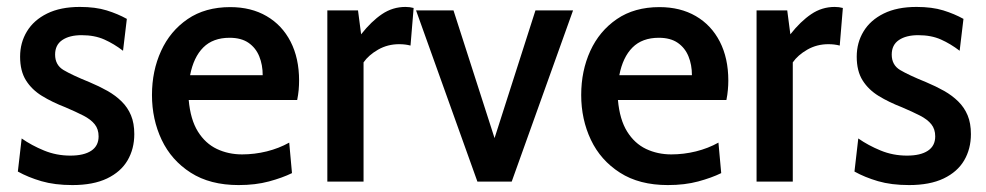

<svg xmlns="http://www.w3.org/2000/svg" viewBox="-20 -524 2845 554"><path d="M189 10Q138 10 99.5 -1.2Q61 -12.5 31.5 -29L42.5 -124.5Q71 -104.5 106.8 -89.8Q142.5 -75 183 -75Q222 -75 243.2 -89Q264.5 -103 264.5 -130.5Q264.5 -151.5 253.2 -165.5Q242 -179.5 220.5 -190.5Q199 -201.5 168.5 -214.5Q131 -229 101.5 -247Q72 -265 55 -292Q38 -319 38 -360.5Q38 -401 57.8 -433.5Q77.5 -466 116 -485Q154.5 -504 210.5 -504Q255.5 -504 287.8 -494Q320 -484 346 -469.5L335 -377.5Q309 -397.5 281 -410Q253 -422.5 215.5 -422.5Q180.5 -422.5 159.8 -408.5Q139 -394.5 139 -366.5Q139 -336.5 163.2 -322Q187.5 -307.5 238 -287Q266.5 -275 290 -261.8Q313.5 -248.5 331 -231.2Q348.5 -214 358 -191.2Q367.5 -168.5 367.5 -137Q367.5 -94.5 348 -61.2Q328.5 -28 288.8 -9Q249 10 189 10Z M668.5 10Q586 10 530.2 -25.8Q474.5 -61.5 446.5 -120.5Q418.5 -179.5 418.5 -250Q418.5 -319.5 444.8 -377Q471 -434.5 521.5 -469Q572 -503.5 644.5 -503.5Q704.5 -503.5 749.2 -477.5Q794 -451.5 818.5 -403.8Q843 -356 843 -291.5Q843 -278.5 841.8 -264.5Q840.5 -250.5 837.5 -235.5H524.5Q529.5 -179 551 -144.5Q572.5 -110 605.8 -94.2Q639 -78.5 678.5 -78.5Q714.5 -78.5 749.8 -87.2Q785 -96 814.5 -112.5L822.5 -24.5Q795 -11 756.2 -0.5Q717.5 10 668.5 10ZM528.5 -307H738Q738 -337 728 -361.5Q718 -386 697 -400.5Q676 -415 642.5 -415Q594.5 -415 566.5 -387Q538.5 -359 528.5 -307Z M924.5 0V-494H1013L1022 -425Q1051.5 -462.5 1082.2 -483.2Q1113 -504 1150 -504Q1162.5 -504 1173.5 -501L1164.5 -392.5Q1157 -394.5 1149 -395.5Q1141 -396.5 1131.5 -396.5Q1098.5 -396.5 1071 -380.8Q1043.5 -365 1029 -344V0Z M1357.5 0 1180.5 -494H1288.5L1407 -125.5L1525 -494H1633.5L1456.5 0Z M1907 10Q1824.5 10 1768.8 -25.8Q1713 -61.5 1685 -120.5Q1657 -179.5 1657 -250Q1657 -319.5 1683.2 -377Q1709.5 -434.5 1760 -469Q1810.5 -503.5 1883 -503.5Q1943 -503.5 1987.8 -477.5Q2032.5 -451.5 2057 -403.8Q2081.5 -356 2081.5 -291.5Q2081.5 -278.5 2080.2 -264.5Q2079 -250.5 2076 -235.5H1763Q1768 -179 1789.5 -144.5Q1811 -110 1844.2 -94.2Q1877.5 -78.5 1917 -78.5Q1953 -78.5 1988.2 -87.2Q2023.5 -96 2053 -112.5L2061 -24.5Q2033.5 -11 1994.8 -0.5Q1956 10 1907 10ZM1767 -307H1976.5Q1976.5 -337 1966.5 -361.5Q1956.5 -386 1935.5 -400.5Q1914.5 -415 1881 -415Q1833 -415 1805 -387Q1777 -359 1767 -307Z M2163 0V-494H2251.5L2260.5 -425Q2290 -462.5 2320.8 -483.2Q2351.5 -504 2388.5 -504Q2401 -504 2412 -501L2403 -392.5Q2395.5 -394.5 2387.5 -395.5Q2379.5 -396.5 2370 -396.5Q2337 -396.5 2309.5 -380.8Q2282 -365 2267.5 -344V0Z M2603 10Q2552 10 2513.5 -1.2Q2475 -12.5 2445.5 -29L2456.5 -124.5Q2485 -104.5 2520.8 -89.8Q2556.5 -75 2597 -75Q2636 -75 2657.2 -89Q2678.5 -103 2678.5 -130.5Q2678.5 -151.5 2667.2 -165.5Q2656 -179.5 2634.5 -190.5Q2613 -201.5 2582.5 -214.5Q2545 -229 2515.5 -247Q2486 -265 2469 -292Q2452 -319 2452 -360.5Q2452 -401 2471.8 -433.5Q2491.5 -466 2530 -485Q2568.5 -504 2624.5 -504Q2669.5 -504 2701.8 -494Q2734 -484 2760 -469.5L2749 -377.5Q2723 -397.5 2695 -410Q2667 -422.5 2629.5 -422.5Q2594.5 -422.5 2573.8 -408.5Q2553 -394.5 2553 -366.5Q2553 -336.5 2577.2 -322Q2601.5 -307.5 2652 -287Q2680.5 -275 2704 -261.8Q2727.5 -248.5 2745 -231.2Q2762.5 -214 2772 -191.2Q2781.5 -168.5 2781.5 -137Q2781.5 -94.5 2762 -61.2Q2742.5 -28 2702.8 -9Q2663 10 2603 10Z"/></svg>

Font: Cabin SemiCondensedMedium
Style: Regular
Weight: 500
Width: 4
Designer: Pablo Impallari
Foundry: Pablo Impallari. http://www.impallari.com Igino Marini. http://www.ikern.com
Version: Version 3.001